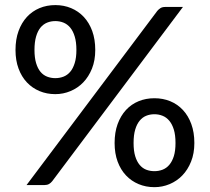

<svg xmlns="http://www.w3.org/2000/svg" viewBox="-20 -746 846 774"><path d="M364 -544.5Q364 -502.5 350.8 -469.5Q337.5 -436.5 315.5 -413.8Q293.5 -391 264.2 -378.8Q235 -366.5 203 -366.5Q168.5 -366.5 139.2 -378.8Q110 -391 88.5 -413.8Q67 -436.5 54.8 -469.5Q42.5 -502.5 42.5 -544.5Q42.5 -587.5 54.8 -621Q67 -654.5 88.5 -677.8Q110 -701 139.2 -713.2Q168.5 -725.5 203 -725.5Q237.5 -725.5 266.8 -713.2Q296 -701 317.8 -677.8Q339.5 -654.5 351.8 -621Q364 -587.5 364 -544.5ZM288 -544.5Q288 -576.5 281.2 -598.8Q274.5 -621 263 -634.8Q251.5 -648.5 236 -654.8Q220.5 -661 203 -661Q185.5 -661 170 -654.8Q154.5 -648.5 143.2 -634.8Q132 -621 125.5 -598.8Q119 -576.5 119 -544.5Q119 -513.5 125.5 -491.8Q132 -470 143.2 -456.5Q154.5 -443 170 -437Q185.5 -431 203 -431Q220.5 -431 236 -437Q251.5 -443 263 -456.5Q274.5 -470 281.2 -491.8Q288 -513.5 288 -544.5ZM614 -702Q619.5 -708.5 626.8 -713.2Q634 -718 647 -718H717.5L190.5 -15.5Q185 -8.5 177.5 -4.2Q170 0 159.5 0H87ZM763.5 -169.5Q763.5 -127.5 750.2 -94.5Q737 -61.5 715 -38.8Q693 -16 663.8 -3.8Q634.5 8.5 602.5 8.5Q568 8.5 538.8 -3.8Q509.5 -16 488 -38.8Q466.5 -61.5 454.2 -94.5Q442 -127.5 442 -169.5Q442 -212.5 454.2 -246Q466.5 -279.5 488 -302.8Q509.5 -326 538.8 -338Q568 -350 602.5 -350Q637 -350 666.2 -338Q695.5 -326 717.2 -302.8Q739 -279.5 751.2 -246Q763.5 -212.5 763.5 -169.5ZM687.5 -169.5Q687.5 -201.5 680.8 -223.5Q674 -245.5 662.5 -259.2Q651 -273 635.5 -279.2Q620 -285.5 602.5 -285.5Q584.5 -285.5 569.2 -279.2Q554 -273 542.8 -259.2Q531.5 -245.5 525 -223.5Q518.5 -201.5 518.5 -169.5Q518.5 -138 525 -116.5Q531.5 -95 542.8 -81.5Q554 -68 569.2 -62Q584.5 -56 602.5 -56Q620 -56 635.5 -62Q651 -68 662.5 -81.5Q674 -95 680.8 -116.5Q687.5 -138 687.5 -169.5Z"/></svg>

Font: LatoLatin Medium
Style: Regular
Weight: 500
Designer: Lukasz Dziedzic with Adam Twardoch and Botio Nikoltchev
Foundry: tyPoland Lukasz Dziedzic
Version: Version 2.015; 2015-08-06; http://www.latofonts.com/